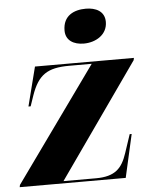

<svg xmlns="http://www.w3.org/2000/svg" viewBox="-56 -821 676 866"><g transform="rotate(-5 281.5 -388.0)"><path d="M343 -620C397 -620 450 -651 450 -709C450 -758 409 -776 365 -776C312 -776 261 -754 261 -686C261 -641 297 -620 343 -620ZM-2 0H478L522 -195H513L485 -111C463 -45 432 -10 344 -10H197L560 -526L562 -536H114L69 -359H79L95 -406C127 -498 169 -526 268 -526H370L0 -10Z"/></g></svg>

Font: Noto Serif Display SemiCondensed Black
Style: Italic
Weight: 900
Width: 4
Italic angle: -12°
Designer: Monotype Design Team
Foundry: Monotype Imaging Inc.
Version: Version 2.009